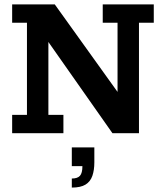

<svg xmlns="http://www.w3.org/2000/svg" viewBox="-20 -603 746 869"><path d="M35 0V-83H102V-500H35V-583H228L512 -187V-500H445V-583H676V-500H609V0H489L199 -413V-83H267V0ZM305 246V205Q331 205 342 192.5Q353 180 353 149H305V64H407V132Q407 167 398 193Q389 219 367 232.5Q345 246 305 246Z"/></svg>

Font: Rokkitt SemiBold SemiBold
Style: Regular
Weight: 600
Version: Version 3.103